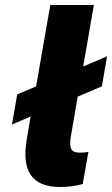

<svg xmlns="http://www.w3.org/2000/svg" viewBox="-20 -740 450 771"><path d="M222 11C255 11 287 6 312 -1L335 -130C324 -128 313 -127 302 -127C262 -127 256 -146 266 -201L292 -352L389 -393L410 -514L314 -473L357 -720H182L125 -393L49 -361L28 -240L103 -272L88 -184C65 -53 108 11 222 11Z"/></svg>

Font: Fixel Display 20240404 ExBold
Style: Italic
Weight: 800
Italic angle: -10°
Designer: AlfaBravo + MacPaw
Foundry: Kyrylo Tkachov, Marchela Mozhyna, Serhii Makarenko, Maria Weinstein, Zakhar Kryvoshyya
Version: Version 1.211;Glyphs 3.2 (3225)